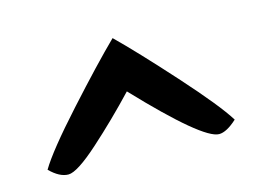

<svg xmlns="http://www.w3.org/2000/svg" viewBox="-52 -768 590 442"><g transform="rotate(-15 243.0 -546.5)"><path d="M423 -408Q385 -408 243 -558Q192 -504 138.5 -456Q85 -408 64 -408Q43 -408 20 -431Q43 -470 118.5 -553.5Q194 -637 243 -685Q290 -639 366 -554.5Q442 -470 466 -431Q441 -408 423 -408Z"/></g></svg>

Font: Overlock
Style: Bold Italic
Weight: 700
Designer: Dario Muhafara
Foundry: Dario Manuel Muhafara
Version: Version 1.002